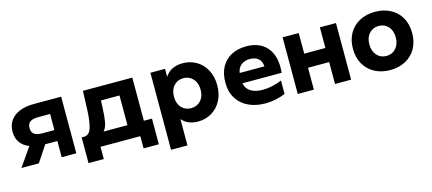

<svg xmlns="http://www.w3.org/2000/svg" viewBox="-55 -1057 3965 1762"><g transform="rotate(-15 1928.0 -176.0)"><path d="M414 -154H299L197 0H31L154 -176Q98 -198 68.5 -239.5Q39 -281 39 -340Q39 -435 107.5 -486.5Q176 -538 296 -538H553V0H414ZM297 -258H414V-411H299Q249 -411 223.5 -393Q198 -375 198 -335Q198 -295 222.5 -276.5Q247 -258 297 -258Z M638 -128H656H660Q710 -129 729 -187Q748 -245 753 -352L760 -538H1229V-128H1306V116H1161V0H783V116H638ZM1073 -128V-410H897L894 -341Q891 -260 881.5 -207.5Q872 -155 846 -128Z M1964 -269Q1964 -186 1930.5 -123.5Q1897 -61 1839 -26.5Q1781 8 1709 8Q1612 8 1557 -56V194H1401V-538H1540V-462Q1593 -546 1709 -546Q1781 -546 1839 -511.5Q1897 -477 1930.5 -414.5Q1964 -352 1964 -269ZM1553 -269Q1553 -204 1588.5 -165.5Q1624 -127 1679 -127Q1734 -127 1770 -165.5Q1806 -204 1806 -269Q1806 -334 1770 -373Q1734 -412 1679 -412Q1624 -412 1588.5 -373Q1553 -334 1553 -269Z M2042 -272Q2042 -358 2075.5 -419.5Q2109 -481 2170 -513Q2231 -545 2312 -545Q2432 -545 2499.5 -474.5Q2567 -404 2567 -279Q2567 -253 2564 -226H2192Q2202 -173 2245 -146.5Q2288 -120 2359 -120Q2446 -120 2540 -159V-32Q2449 7 2349 7Q2263 7 2193.5 -24Q2124 -55 2083 -118Q2042 -181 2042 -272ZM2314 -424Q2265 -424 2232 -398.5Q2199 -373 2192 -324H2427Q2423 -375 2393.5 -399.5Q2364 -424 2314 -424Z M2657 -538H2810V-342H3011V-538H3164V0H3011V-208H2810V0H2657Z M3253 -269Q3253 -352 3288.5 -414.5Q3324 -477 3388 -511Q3452 -545 3535 -545Q3618 -545 3682 -511Q3746 -477 3781 -414.5Q3816 -352 3816 -269Q3816 -186 3781 -123.5Q3746 -61 3682 -26.5Q3618 8 3535 8Q3452 8 3388 -26.5Q3324 -61 3288.5 -123.5Q3253 -186 3253 -269ZM3660 -269Q3660 -334 3625 -372.5Q3590 -411 3535 -411Q3480 -411 3444.5 -372.5Q3409 -334 3409 -269Q3409 -204 3444.5 -165Q3480 -126 3535 -126Q3589 -126 3624.5 -165Q3660 -204 3660 -269Z"/></g></svg>

Font: Chess Sans
Style: Bold
Weight: 700
Designer: Wolf Bōese
Foundry: Wolf Bōese
Version: Version 7.223